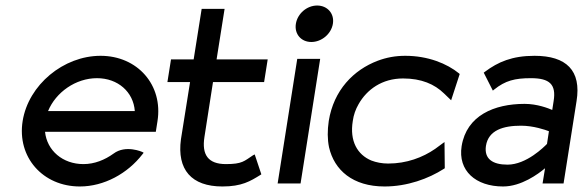

<svg xmlns="http://www.w3.org/2000/svg" viewBox="-20 -664 2110 695"><path d="M62 -226C41 -95 135 11 269 11C357 11 442 -36 496 -106L500 -111L495 -114C495 -114 435 -141 391 -108C359 -85 322 -70 282 -70C207 -70 150 -119 143 -187H544L550 -225C571 -356 478 -462 344 -462C210 -462 83 -357 62 -226ZM154 -262C182 -330 254 -381 331 -381C407 -381 463 -331 468 -262Z M586 -367H668L635 -160C620 -50 673 11 785 11C855 11 886 -8 923 -31L926 -33L902 -105L896 -102C864 -81 857 -70 798 -70C733 -70 710 -104 720 -168L751 -367H936L949 -449H764L793 -632H710L681 -449H599Z M1051 -578C1045 -541 1070 -512 1107 -512C1144 -512 1179 -541 1185 -578C1191 -615 1165 -644 1128 -644C1091 -644 1057 -615 1051 -578ZM985 0H1068L1139 -451H1056Z M1170 -226C1165 -192 1165 -160 1171 -131C1190 -48 1257 11 1372 11C1454 11 1531 -17 1587 -53L1590 -55L1589 -150L1555 -125C1510 -94 1452 -72 1385 -72C1363 -72 1342 -76 1324 -83C1274 -104 1245 -153 1257 -226C1260 -248 1267 -268 1278 -287C1308 -340 1363 -380 1439 -380C1506 -380 1553 -359 1587 -326L1613 -301L1644 -396L1642 -398C1598 -434 1529 -462 1447 -462C1411 -462 1379 -456 1347 -444C1260 -411 1188 -338 1170 -226Z M1651 -135C1637 -46 1702 11 1801 11C1867 11 1928 -34 1953 -55L1944 0H2020L2067 -298C2085 -409 2030 -462 1915 -462C1834 -462 1783 -440 1735 -404L1731 -401L1764 -336L1769 -340C1809 -372 1843 -381 1902 -381C1969 -381 1994 -359 1984 -298L1979 -266C1965 -272 1925 -288 1879 -288C1769 -288 1669 -246 1651 -135ZM1739 -136C1748 -193 1802 -209 1866 -209C1911 -209 1954 -194 1967 -189L1960 -143C1950 -133 1886 -68 1817 -68C1763 -68 1732 -89 1739 -136Z"/></svg>

Font: Charger Sport
Style: SeBdObl
Weight: 600
Designer: Jasper
Foundry: Cannot Into Space Fonts
Version: Version 1.1